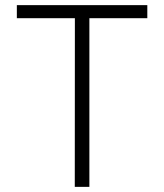

<svg xmlns="http://www.w3.org/2000/svg" viewBox="-20 -731 640 751"><path d="M556.2 -659.7H329.6V0H272.5L272.9 -659.7H45.9V-710.9H556.2Z"/></svg>

Font: TypoPRO Roboto Mono
Style: Regular
Weight: 300
Designer: Google
Version: Version 2.000986; 2015; ttfautohint (v1.3)